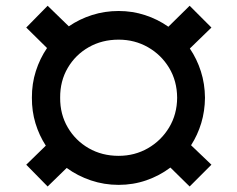

<svg xmlns="http://www.w3.org/2000/svg" viewBox="-20 -641 833 676"><path d="M92.3 -296.9Q92 -346.2 106.2 -390.6Q120.4 -435 145.6 -471.9L72.4 -544L147.7 -620.7L222.3 -548.3Q259.6 -573.9 304.2 -588.1Q348.7 -602.3 397.7 -602.3Q446.4 -602.3 490.9 -587.7Q535.5 -573.2 572.8 -546.9L647.7 -620.7L724.4 -544L648.4 -470.2Q673.3 -433.6 687.3 -389.7Q701.3 -345.9 701.7 -296.9Q701.3 -250 688.6 -207.7Q675.8 -165.5 652.7 -129.6L724.4 -61.1L647.7 15.6L579.9 -51.1Q541.9 -22.4 495.4 -6.2Q448.9 9.9 397.7 9.9Q346.6 9.9 299.9 -5.9Q253.2 -21.7 214.8 -49.7L147.7 15.6L72.4 -61.1L141.3 -128.2Q117.9 -164.1 104.9 -206.9Q92 -249.6 92.3 -296.9ZM191.8 -296.9Q191.4 -238.6 218.6 -192.3Q245.7 -146 292.4 -119.1Q339.1 -92.3 397.7 -92.3Q454.2 -92.3 500.9 -119.1Q547.6 -146 575.5 -192.3Q603.3 -238.6 603.7 -296.9Q603.3 -355.8 575.5 -402Q547.6 -448.2 500.9 -474.8Q454.2 -501.4 397.7 -501.4Q339.1 -501.4 292.4 -474.8Q245.7 -448.2 218.6 -402Q191.4 -355.8 191.8 -296.9Z"/></svg>

Font: Inter UI Black
Style: Regular
Weight: 900
Designer: Rasmus Andersson
Foundry: rsms
Version: 3.2;8d6f07862